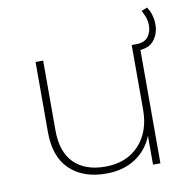

<svg xmlns="http://www.w3.org/2000/svg" viewBox="-76 -741 820 820"><g transform="rotate(-10 334.0 -331.0)"><path d="M320 3Q221 3 163 -52Q105 -107 105 -214V-519H138V-216Q138 -123 186 -75Q234 -27 321 -27Q414 -27 468 -85Q522 -143 522 -239V-519H555V0H523V-125Q499 -65 446.5 -31Q394 3 320 3ZM529 -491V-519H540Q578 -519 593.5 -540Q609 -561 609 -588Q609 -608 603 -624.5Q597 -641 589 -655L614 -665Q625 -650 631 -629.5Q637 -609 637 -589Q637 -548 614 -519.5Q591 -491 540 -491Z"/></g></svg>

Font: Montserrat ExtraLight
Style: Regular
Weight: 200
Designer: Julieta Ulanovsky
Foundry: Julieta Ulanovsky
Version: Version 9.000; ttfautohint (v1.8.4.7-5d5b)